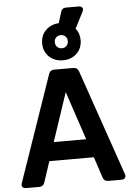

<svg xmlns="http://www.w3.org/2000/svg" viewBox="-70 -1188 852 1238"><g transform="rotate(-5 356.0 -568.5)"><path d="M48 0Q31 0 24 -9.5Q17 -19 23 -35L260 -721Q268 -745 294 -745H418Q444 -745 453 -721L690 -35Q695 -19 688 -9.5Q681 0 665 0H580Q553 0 545 -24L500 -160H212L167 -24Q158 0 132 0ZM251 -280H461L356 -594ZM357 -800Q303 -800 267.5 -833.5Q232 -867 232 -921Q232 -972 265.5 -1005Q299 -1038 350 -1041L372 -1112Q379 -1137 405 -1137H487Q504 -1137 510.5 -1127Q517 -1117 509 -1101L455 -996Q481 -965 481 -921Q481 -867 445.5 -833.5Q410 -800 357 -800ZM357 -878Q374 -878 386 -890Q398 -902 398 -921Q398 -940 386 -951.5Q374 -963 357 -963Q338 -963 326 -951.5Q314 -940 314 -921Q314 -902 326 -890Q338 -878 357 -878Z"/></g></svg>

Font: Pitagon Sans Text
Style: Bold
Weight: 700
Designer: Travis Tran
Foundry: Pitagon
Version: Version 1.001; ttfautohint (v1.8.4.7-5d5b);gftools[0.9.26]